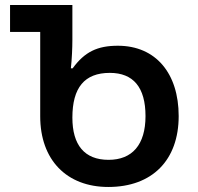

<svg xmlns="http://www.w3.org/2000/svg" viewBox="-20 -734 786 764"><path d="M411 10C586 10 691 -97 691 -272C691 -442 600 -552 449 -552C368 -552 317 -528 269 -462H262C266 -498 268 -543 268 -575V-714H20V-607H140V-271C140 -98 245 10 411 10ZM412 -98C316 -98 268 -157 268 -266C268 -385 316 -444 417 -444C510 -444 559 -387 559 -272C559 -158 506 -98 412 -98Z"/></svg>

Font: Noto Sans Georgian Semi
Style: Regular
Weight: 600
Designer: Monotype Design Team
Foundry: Monotype Imaging Inc.
Version: Version 1.901